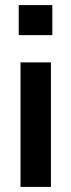

<svg xmlns="http://www.w3.org/2000/svg" viewBox="-20 -734 279 754"><path d="M53.5 -596V-714H185.5V-596ZM60.5 0V-489H180V0Z"/></svg>

Font: Nunito Sans 12pt ExtraLight SemiCondensed
Style: Regular
Weight: 200
Width: 4
Version: Version 3.101;gftools[0.9.27]